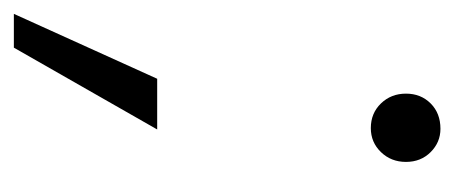

<svg xmlns="http://www.w3.org/2000/svg" viewBox="-256 -338 671 284"><g transform="rotate(90 80.0 -195.5)"><path d="M127 -408Q105 -408 90.5 -423Q76 -438 76 -460Q76 -482 90.5 -496.5Q105 -511 128 -511Q148 -511 162.5 -496.5Q177 -482 177 -460Q177 -438 162.5 -423Q148 -408 127 -408ZM-42 120 54 -92H129L8 120Z"/></g></svg>

Font: DM Sans 20pt Light
Style: Italic
Weight: 300
Italic angle: -10°
Version: Version 4.004;gftools[0.9.30]